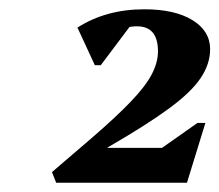

<svg xmlns="http://www.w3.org/2000/svg" viewBox="-20 -797 472 413"><path d="M100.8 -404 91.8 -426.8 177.8 -500.6Q231 -546.6 262 -579.1Q293 -611.6 306.4 -637.1Q319.8 -662.6 319.8 -686.6Q319.8 -740.4 274.6 -740.4Q229.8 -740.4 191.6 -699.2L215.6 -759H273.6L196.8 -656.8H184L146.6 -737.6Q207.8 -777 290.6 -777Q356 -777 394 -753.7Q432 -730.4 432 -691Q432 -659.6 411.7 -629.2Q391.4 -598.8 343.6 -563.7Q295.8 -528.6 213.6 -481L165.8 -449.4L168.4 -479H328.6L404.8 -532.6H421.8L382.2 -404Z"/></svg>

Font: Platypi Light
Style: Italic
Weight: 300
Italic angle: -13°
Designer: David Sargent
Foundry: Bolt Cutter Type
Version: Version 1.200